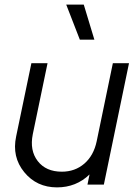

<svg xmlns="http://www.w3.org/2000/svg" viewBox="-20 -800 596 832"><path d="M389 -628H326L267 -780H343ZM469 -526H539L430 0H359L368 -44Q310 12 227 12Q139 12 85 -54Q31 -120 50 -209L116 -526H186L122 -218Q108 -148 143.5 -102Q179 -56 248 -56Q305 -56 345.5 -91Q386 -126 399 -188Z"/></svg>

Font: Plus Jakarta Display Light
Style: Italic
Weight: 300
Italic angle: -12°
Designer: Gumpita Rahayu
Foundry: Tokotype Studio
Version: Version 1.000;hotconv 1.0.109;makeotfexe 2.5.65596